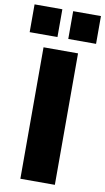

<svg xmlns="http://www.w3.org/2000/svg" viewBox="-121 -967 557 1014"><g transform="rotate(10 157.0 -460.0)"><path d="M65 0V-705H250V0ZM186 -771V-920H335V-771ZM-21 -771V-920H128V-771Z"/></g></svg>

Font: Mulish ExtraLight Black
Style: Regular
Weight: 900
Version: Version 3.603